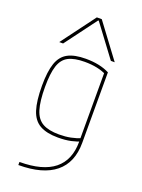

<svg xmlns="http://www.w3.org/2000/svg" viewBox="-183 -871 867 1171"><g transform="rotate(20 250.0 -285.0)"><path d="M92 200Q242 200 317 139.5Q392 79 392 -40V-498L403 -480Q374 -495 338 -502.5Q302 -510 258 -510Q191 -510 152.5 -490Q114 -470 98 -420.5Q82 -371 82 -284Q82 -191 98.5 -137.5Q115 -84 154 -62Q193 -40 261 -40Q302 -40 336.5 -47Q371 -54 402 -67L410 -49Q382 -36 345.5 -28Q309 -20 261 -20Q187 -20 143 -45Q99 -70 80.5 -128Q62 -186 62 -284Q62 -377 80.5 -430.5Q99 -484 142 -507Q185 -530 258 -530Q350 -530 412 -498V-40Q412 88 331 154Q250 220 92 220ZM70 -570 234 -790H266L430 -570H405L252 -775H248L95 -570Z"/></g></svg>

Font: M PLUS 1 Code Thin
Style: Regular
Weight: 250
Designer: Coji Morishita
Foundry: UNDERFOREST DESIGN
Version: Version 1.002